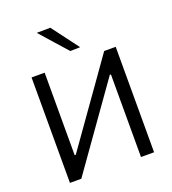

<svg xmlns="http://www.w3.org/2000/svg" viewBox="-169 -1094 1091 1220"><g transform="rotate(-20 377.0 -484.5)"><path d="M92.5 0V-713H181V-155H188.5L343.5 -374Q400.5 -454.5 460.5 -539Q520 -623 583.5 -713H661.5V0H573V-558.5H565.5L410.5 -340Q340 -240.5 281.5 -158Q223 -75.5 169.5 0ZM381.5 -786.5Q341.5 -831 301.8 -876Q262 -921 220.5 -968L312.5 -969Q346.5 -924 380.5 -878.5Q414.5 -833 448.5 -788Z"/></g></svg>

Font: Heraclito
Style: Regular
Weight: 400
Designer: Kostas Bartsokas (font) & Cristiano Sobral (main changes)
Foundry: Kostas Bartsokas (font) & Cristiano Sobral (main changes)
Version: Version 1.00;July 8, 2020;FontCreator 13.0.0.2655 64-bit